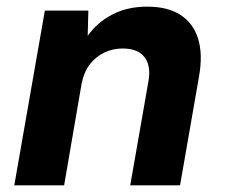

<svg xmlns="http://www.w3.org/2000/svg" viewBox="-20 -558 679 578"><path d="M23 0 115 -526H246L244 -450Q272 -490 317.5 -514Q363 -538 423 -538Q485 -538 523.5 -513Q562 -488 576.5 -441Q591 -394 579 -327L522 0H372L427 -314Q435 -360 415 -386Q395 -412 349 -412Q320 -412 294.5 -400Q269 -388 251 -365Q233 -342 226 -308L173 0Z"/></svg>

Font: DM Sans 9pt Black
Style: Italic
Weight: 900
Italic angle: -10°
Version: Version 4.004;gftools[0.9.30]